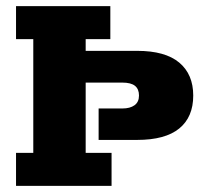

<svg xmlns="http://www.w3.org/2000/svg" viewBox="-20 -603 665 623"><path d="M32 0V-107H88V-476H32V-583H338V-476H258V-438H425Q516 -438 561.5 -400Q607 -362 607 -293Q607 -223 561.5 -186Q516 -149 425 -149H300V-251H377Q402 -251 416.5 -261.5Q431 -272 431 -293Q431 -314 418 -324.5Q405 -335 377 -335H258V-107H342V0Z"/></svg>

Font: Rokkitt SemiBold ExtraBold
Style: Regular
Weight: 800
Version: Version 3.103